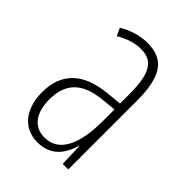

<svg xmlns="http://www.w3.org/2000/svg" viewBox="-167 -620 711 711"><g transform="rotate(45 188.0 -264.5)"><path d="M184 -539C147 -539 106 -527 72 -506L86 -476C123 -498 156 -506 182 -506C245 -506 271 -468 271 -356V-308L210 -302C100 -291 37 -238 37 -133C37 -59 73 10 156 10C228 10 259 -38 274 -89H276L279 0H308V-359C308 -487 272 -539 184 -539ZM212 -272 272 -278V-218C272 -100 240 -21 162 -21C108 -21 75 -61 75 -134C75 -218 119 -262 212 -272Z"/></g></svg>

Font: Noto Sans Thai ExtCond ExtLt
Style: Regular
Weight: 200
Width: 2
Designer: Monotype Design Team
Foundry: Monotype Imaging Inc.
Version: Version 2.002